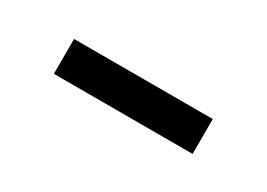

<svg xmlns="http://www.w3.org/2000/svg" viewBox="-17 -420 425 306"><g transform="rotate(30 195.5 -267.0)"><path d="M68.2 -234.3V-298.5H323.5V-234.3Z"/></g></svg>

Font: Nunito Sans 12pt ExtraLight SemiCondensed
Style: Regular
Weight: 200
Width: 4
Version: Version 3.101;gftools[0.9.27]